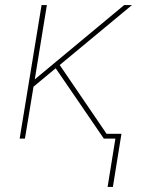

<svg xmlns="http://www.w3.org/2000/svg" viewBox="-20 -550 616 762"><path d="M407 192H428L462 -19H403L217 -292L504 -530H473L118 -235L166 -530H145L58 0H79L113 -206L201 -279L262 -190L392 0H438Z"/></svg>

Font: Iosevka Sparkle Thin Oblique
Style: Regular
Weight: 100
Italic angle: -9°
Designer: Belleve Invis
Foundry: Belleve Invis
Version: Version 4.5.0; ttfautohint (v1.8.3)